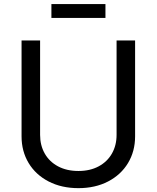

<svg xmlns="http://www.w3.org/2000/svg" viewBox="-20 -930 784 961"><path d="M87.9 -247.6V-727.5H180.7V-254.9Q180.7 -202.6 203.9 -161.6Q227.1 -120.6 270.5 -97.4Q314 -74.2 372.6 -74.2Q430.7 -74.2 473.9 -97.4Q517.1 -120.6 540.3 -161.6Q563.5 -202.6 563.5 -254.9V-727.5H656.2V-247.6Q656.2 -172.9 620.8 -114Q585.4 -55.2 521 -21.7Q456.5 11.7 372.6 11.7Q288.1 11.7 223.4 -21.7Q158.7 -55.2 123.3 -114Q87.9 -172.9 87.9 -247.6ZM507.8 -840.3H237.3V-909.7H507.8Z"/></svg>

Font: Inter RS Variable
Style: Regular
Weight: 400
Designer: Rasmus Andersson (customised by Maria Ramos and Noel Pretorius)
Foundry: rsms
Version: Version 3.001;Glyphs 3.2.3 (3260)